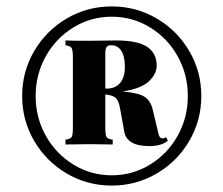

<svg xmlns="http://www.w3.org/2000/svg" viewBox="-20 -802 696 598"><path d="M607 -503Q607 -427 569.5 -363Q532 -299 468 -261.5Q404 -224 328 -224Q252 -224 188 -261.5Q124 -299 86.5 -363Q49 -427 49 -503Q49 -579 86.5 -643Q124 -707 188 -744.5Q252 -782 328 -782Q404 -782 468 -744.5Q532 -707 569.5 -643Q607 -579 607 -503ZM565 -503Q565 -570 533.5 -626.5Q502 -683 447.5 -716.5Q393 -750 328 -750Q263 -750 208.5 -716.5Q154 -683 122.5 -626.5Q91 -570 91 -503Q91 -436 122.5 -379.5Q154 -323 208.5 -289.5Q263 -256 328 -256Q393 -256 447.5 -289.5Q502 -323 533.5 -379.5Q565 -436 565 -503ZM503 -364Q483 -347 445 -347Q375 -347 367 -392L354 -464Q350 -487 341.5 -496Q333 -505 308 -508V-404Q308 -381 312 -375Q316 -369 331 -367V-352L260 -353L184 -352V-367Q199 -369 203 -375Q207 -381 207 -404V-623Q207 -646 203 -652.5Q199 -659 184 -661V-676Q200 -675 256 -675L342 -676Q409 -676 438.5 -656Q468 -636 468 -597Q468 -572 444 -549Q420 -526 362 -517Q412 -513 431 -500Q450 -487 456 -459L473 -388Q476 -371 486 -371Q492 -371 497 -375ZM308 -636V-526H312Q339 -526 354 -543.5Q369 -561 369 -594Q369 -626 358 -643.5Q347 -661 326 -661Q316 -661 312 -655.5Q308 -650 308 -636Z"/></svg>

Font: Playfair Display SC Black
Style: Regular
Weight: 900
Designer: Claus Eggers Sørensen
Foundry: Claus Eggers Sørensen
Version: Version 1.200; ttfautohint (v1.6)